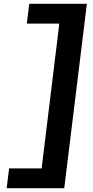

<svg xmlns="http://www.w3.org/2000/svg" viewBox="-20 -791 487 1010"><path d="M15 199 28 95H199L292 -667H121L134 -771H437L318 199Z"/></svg>

Font: Expletus Sans
Style: Italic
Weight: 400
Italic angle: -7°
Designer: Jasper de Waard
Foundry: Designtown
Version: Version 7.500